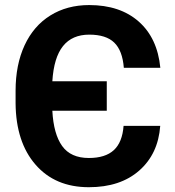

<svg xmlns="http://www.w3.org/2000/svg" viewBox="-20 -741 700 770"><path d="M622.6 -236.3Q614.3 -123.5 538.3 -56.9Q462.4 9.8 336.4 9.8Q201.2 9.8 122.6 -80.6Q43.9 -170.9 42.5 -326.7V-377.4Q42.5 -481.4 78.6 -559.3Q114.7 -637.2 181.9 -679Q249 -720.7 337.9 -720.7Q461.4 -720.7 536.4 -654.5Q611.3 -588.4 623 -469.2H476.6Q471.2 -538.1 438.2 -570.1Q405.3 -602.1 337.9 -602.1Q269.5 -602.1 232.7 -556.2Q195.8 -510.3 189.9 -415H408.2V-296.9H189.9Q194.8 -203.6 229.2 -155.5Q263.7 -107.4 336.4 -107.4Q402.3 -107.4 436.5 -138.9Q470.7 -170.4 475.6 -236.3Z"/></svg>

Font: RobotoInd
Style: Bold
Weight: 700
Designer: Google
Version: Version 2.001150; 2014